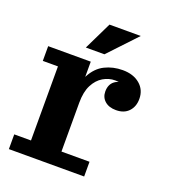

<svg xmlns="http://www.w3.org/2000/svg" viewBox="-130 -800 789 894"><g transform="rotate(20 264.0 -352.5)"><path d="M17 0V-73H100V-440H25V-513H236V-334L251 -338V-73H390V0ZM211 -315Q213 -394 237.5 -440.5Q262 -487 302 -507Q342 -527 390 -527Q443 -527 475.5 -499.5Q508 -472 508 -427Q508 -389 485.5 -365Q463 -341 423 -341Q388 -341 367.5 -359Q347 -377 347 -406Q347 -441 370 -458.5Q393 -476 442 -473L437 -426Q434 -448 417.5 -459Q401 -470 373 -470Q342 -470 314 -453.5Q286 -437 268.5 -403Q251 -369 251 -315ZM192 -567 259 -705H414L284 -567Z"/></g></svg>

Font: Montagu Slab 144pt SemiBold
Style: Regular
Weight: 600
Version: Version 1.000